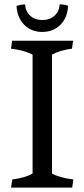

<svg xmlns="http://www.w3.org/2000/svg" viewBox="-20 -852 383 872"><path d="M128 -64V-604Q89 -624 30 -631L35 -667H312L307 -631Q253 -624 216 -604V-64Q249 -45 313 -37L308 0H30L36 -37Q94 -44 128 -64ZM55 -825Q76 -832 94 -832Q96 -800 117.5 -780.5Q139 -761 172 -761Q206 -761 227.5 -780.5Q249 -800 251 -832Q272 -832 289 -826Q287 -772 254.5 -739.5Q222 -707 172 -707Q122 -707 90 -739.5Q58 -772 55 -825Z"/></svg>

Font: Caladea
Style: Regular
Weight: 400
Designer: Carolina Giovagnoli and Andres Torresi
Foundry: Carolina Giovagnoli & Andres Torresi
Version: Version 1.001